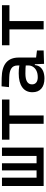

<svg xmlns="http://www.w3.org/2000/svg" viewBox="886 -1448 572 2384"><g transform="rotate(-90 1172.0 -256.0)"><path d="M427.7 0V-517.6H531.2V0ZM75.2 0V-87.9H513.2V0ZM54.7 0V-517.6H158.2V0ZM248.5 0V-517.6H336.4V0Z M827.1 0V-517.6H930.7V0ZM629.9 -424.8V-517.6H1127.9V-424.8Z M1571.3 4.9 1564.5 -148.4 1550.8 -191.4V-325.2Q1550.8 -377 1514.4 -401.1Q1478 -425.3 1406.2 -427.2L1282.2 -430.7L1292 -522.5L1396.5 -521Q1524.9 -519 1587.2 -465.6Q1649.4 -412.1 1649.4 -309.6V-93.8L1737.3 -83V0ZM1388.7 9.8Q1307.6 9.8 1263.2 -29.3Q1218.8 -68.4 1218.8 -139.6Q1218.8 -221.7 1280 -265.6Q1341.3 -309.6 1453.1 -309.6Q1499.5 -309.6 1535.9 -304Q1572.3 -298.3 1600.6 -287.1L1579.1 -216.8Q1546.4 -224.1 1515.1 -225.3Q1483.9 -226.6 1451.2 -226.6Q1316.4 -226.6 1316.4 -144.5Q1316.4 -110.4 1339.6 -91.8Q1362.8 -73.2 1405.3 -73.2Q1453.6 -73.2 1486.1 -89.8Q1518.6 -106.4 1534.7 -132.3Q1550.8 -158.2 1550.8 -185.5V-242.2L1581.1 -109.4H1540L1556.6 -125Q1556.6 -80.1 1535.9 -50Q1515.1 -20 1477.5 -5.1Q1439.9 9.8 1388.7 9.8Z M1999 0V-517.6H2102.5V0ZM1801.8 -424.8V-517.6H2299.8V-424.8Z"/></g></svg>

Font: Cascadia Code
Style: Regular
Weight: 400
Monospace: yes
Designer: Aaron Bell
Foundry: Saja Typeworks
Version: Version 2106.017